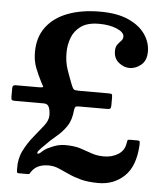

<svg xmlns="http://www.w3.org/2000/svg" viewBox="-55 -813 767 896"><g transform="rotate(5 328.5 -365.0)"><path d="M55.5 0Q54 -47.5 73.2 -85.8Q92.5 -124 118.2 -155.2Q144 -186.5 164 -212.2Q184 -238 184 -261Q184 -285.5 177.5 -300.2Q171 -315 154 -315H18.5Q7 -315 3.5 -317.8Q0 -320.5 0 -332.5V-371Q0 -382 4 -385Q8 -388 18.5 -388H123Q146 -388 143 -393.8Q140 -399.5 133 -412Q117 -443 104 -476Q91 -509 91 -550Q91 -620 126.8 -667.8Q162.5 -715.5 227 -740Q291.5 -764.5 378 -764.5Q458.5 -764.5 511.2 -740.8Q564 -717 590 -679Q616 -641 616 -598.5Q616 -556 590.8 -535.2Q565.5 -514.5 537 -514.5Q510 -514.5 486.2 -533.8Q462.5 -553 462.5 -587.5Q462.5 -607 470.8 -618Q479 -629 487.5 -637.5Q496 -646 496 -657.5Q496 -678 461.5 -692.8Q427 -707.5 378 -707.5Q324.5 -707.5 294 -686Q263.5 -664.5 250.8 -630.8Q238 -597 238 -560Q238 -516.5 250.5 -480.5Q263 -444.5 276 -411.5Q282.5 -396 287 -392Q291.5 -388 314 -388H449Q462.5 -388 465.2 -385.5Q468 -383 468 -369.5V-334Q468 -322 464.5 -318.5Q461 -315 448 -315H319Q305 -315 301.8 -311.8Q298.5 -308.5 296.5 -297.5Q292.5 -249 272.2 -219.5Q252 -190 224.8 -167.8Q197.5 -145.5 172 -118.5Q160.5 -107.5 149.8 -95.2Q139 -83 145 -79Q149 -76 163.8 -90Q178.5 -104 199.5 -112.5Q216 -120.5 233 -125.2Q250 -130 268.5 -130Q312.5 -130 341.5 -120.8Q370.5 -111.5 395.8 -102.2Q421 -93 454.5 -93Q491.5 -93 520.2 -110.8Q549 -128.5 554.5 -164Q556.5 -174 557.2 -177.5Q558 -181 570.5 -181H602.5Q614 -181 614.8 -175Q615.5 -169 615 -159Q609.5 -60 560.2 -13.5Q511 33 439.5 33Q390.5 33 356 23.8Q321.5 14.5 295.8 2.2Q270 -10 247.8 -19.2Q225.5 -28.5 200.5 -28.5Q147 -28.5 122.5 6.5Q118 12 116.8 16Q115.5 20 106 20H66Q56.5 20 56.2 14Q56 8 55.5 0Z"/></g></svg>

Font: Besley* Condensed Semi
Style: Regular
Weight: 600
Width: 3
Designer: Owen Earl
Foundry: indestructible type*
Version: Version 3.000; ttfautohint (v1.8.3)